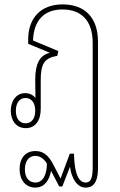

<svg xmlns="http://www.w3.org/2000/svg" viewBox="-20 -577 545 872"><path d="M140 275C182 275 204 242 212 199L249 270H263L298 180C304 231 329 275 369 275C414 275 425 234 425 187V-387C425 -501 362 -557 264 -557C162 -557 108 -491 108 -399V-378L205 -338V-337C159 -325 140 -286 140 -214L141 -132C130 -146 114 -154 94 -154C55 -154 29 -120 29 -74C29 -28 55 5 97 5C140 5 165 -29 165 -82V-211C165 -281 177 -314 240 -323L245 -345L130 -393C133 -482 178 -534 264 -534C346 -534 401 -487 401 -382V178C401 221 397 252 369 252C339 252 318 216 316 121H297L255 234L227 180C210 146 189 109 141 109C96 109 69 140 69 192C69 239 96 275 140 275ZM96 -17C69 -17 52 -38 52 -74C52 -110 69 -132 96 -132C123 -132 140 -110 140 -74C140 -38 123 -17 96 -17ZM141 252C111 252 93 229 93 192C93 158 109 131 140 131C163 131 180 145 193 166C193 212 177 252 141 252Z"/></svg>

Font: Noto Sans Thai Looped Condensed Thin
Style: Regular
Weight: 100
Width: 3
Designer: Sasikarn Vongin, Ben Mitchell
Foundry: The Fontpad Ltd
Version: Version 1.001